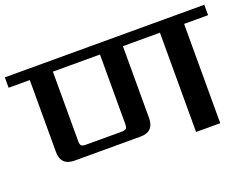

<svg xmlns="http://www.w3.org/2000/svg" viewBox="-118 -822 1327 1023"><g transform="rotate(-20 545.5 -311.0)"><path d="M498 -169V-563H231V-169Q231 -150 237.5 -143.5Q244 -137 263 -137H465Q485 -137 491.5 -143.5Q498 -150 498 -169ZM1111 -622V-563H975V0H838V-563H628V-156Q628 -78 551 -78H178Q100 -78 100 -156V-563H-20V-622Z"/></g></svg>

Font: Sarpanch SemiBold
Style: Regular
Weight: 600
Designer: Manushi Parikh (Devanagari and Latin), Jyotish Sonowal (Devanagari)
Foundry: Indian Type Foundry
Version: Version 2.004;PS 1.0;hotconv 1.0.78;makeotf.lib2.5.61930; tt